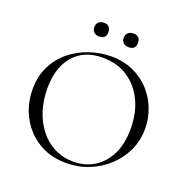

<svg xmlns="http://www.w3.org/2000/svg" viewBox="-141 -931 1048 1075"><g transform="rotate(20 383.0 -393.5)"><path d="M366 12Q294 12 235.5 -13.5Q177 -39 135.5 -84Q94 -129 71.5 -187.5Q49 -246 49 -312Q49 -393 80.5 -454Q112 -515 164 -555.5Q216 -596 278 -616Q340 -636 401 -636Q475 -636 533.5 -609.5Q592 -583 633 -538Q674 -493 695.5 -436Q717 -379 717 -319Q717 -249 689 -189Q661 -129 612.5 -84Q564 -39 500.5 -13.5Q437 12 366 12ZM401 -9Q469 -9 523 -41.5Q577 -74 609 -137Q641 -200 641 -291Q641 -385 606.5 -457.5Q572 -530 508.5 -571.5Q445 -613 359 -613Q248 -613 186.5 -541.5Q125 -470 125 -347Q125 -276 144.5 -214.5Q164 -153 201 -106.5Q238 -60 289 -34.5Q340 -9 401 -9ZM298 -717Q278 -717 266.5 -727.5Q255 -738 255 -758Q255 -777 266.5 -788Q278 -799 298 -799Q318 -799 328.5 -788Q339 -777 339 -758Q339 -717 298 -717ZM473 -717Q454 -717 442 -727.5Q430 -738 430 -758Q430 -777 442 -788Q454 -799 473 -799Q515 -799 515 -758Q515 -717 473 -717Z"/></g></svg>

Font: Cormorant Light
Style: Regular
Weight: 400
Version: Version 4.000